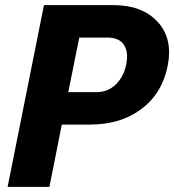

<svg xmlns="http://www.w3.org/2000/svg" viewBox="-20 -731 681 751"><path d="M356.9 -370.6Q400.9 -370.1 432.6 -400.4Q463.9 -430.7 473.6 -478.5Q483.4 -526.4 465.3 -554.7Q447.3 -584 399.4 -584H290L247.1 -370.6ZM424.8 -710.9Q536.1 -710.9 596.7 -645.5Q657.2 -580.1 635.7 -472.7Q614.3 -365.7 533.2 -304.7Q452.1 -243.7 331.5 -243.7H221.7L173.3 0H9.8L151.9 -710.9Z"/></svg>

Font: Roboto-BlackItalic
Style: Italic
Weight: 900
Italic angle: -12°
Designer: Google
Version: Version 1.100141; 2013